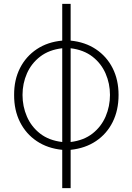

<svg xmlns="http://www.w3.org/2000/svg" viewBox="-20 -758 677 982"><path d="M298.3 204.1V8.3Q223.6 1 168.2 -36.1Q112.8 -73.2 82.3 -133.8Q51.8 -194.3 52.2 -272.5Q51.8 -349.6 82.3 -409.7Q112.8 -469.7 168.2 -506.6Q223.6 -543.5 298.3 -550.3V-738.3H341.3V-550.3Q415.5 -543 470.7 -506.1Q525.9 -469.2 556.2 -409.2Q586.4 -349.1 586.4 -272.5Q586.4 -194.3 556.2 -133.8Q525.9 -73.2 470.9 -36.4Q416 0.5 341.3 8.3V204.1ZM298.3 -31.7V-511.2Q231 -503.4 185.8 -468.8Q140.6 -434.1 117.9 -382.6Q95.2 -331.1 95.2 -272.5Q95.2 -213.9 117.7 -161.9Q140.1 -109.9 185.3 -74.7Q230.5 -39.6 298.3 -31.7ZM341.3 -511.2V-31.7Q408.7 -40 453.4 -75.2Q498 -110.4 520.3 -162.4Q542.5 -214.4 542.5 -272.5Q542.5 -330.6 520 -382.1Q497.6 -433.6 452.9 -468.3Q408.2 -502.9 341.3 -511.2Z"/></svg>

Font: Inter Extra Light
Style: Regular
Weight: 200
Designer: Rasmus Andersson
Foundry: rsms
Version: Version 4.000;git-3c8e0fc